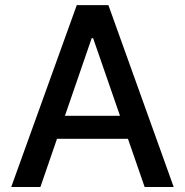

<svg xmlns="http://www.w3.org/2000/svg" viewBox="-20 -748 740 768"><path d="M141.6 0H24.9L287.1 -727.5H413.6L674.8 0H558.6L352.5 -595.2H346.7ZM161.1 -284.7H539.1V-192.9H161.1Z"/></svg>

Font: Inter V
Style: Weight 500 Optical size 14.0
Weight: 500
Designer: Rasmus Andersson
Foundry: rsms
Version: Version 4.000;git-4fc901f